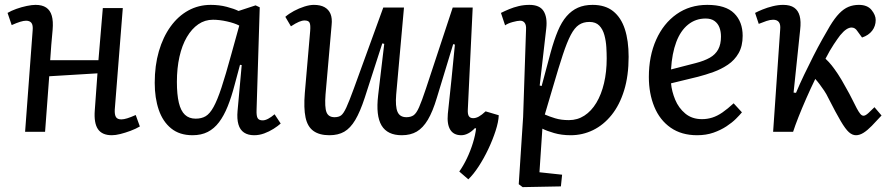

<svg xmlns="http://www.w3.org/2000/svg" viewBox="-20 -541 3650 788"><path d="M380 -240 182 -228 165 0H83L114 -416Q116 -438 109 -447Q102 -456 87 -456Q77 -456 62.5 -451.5Q48 -447 28 -438L11 -488Q26 -497 47 -504.5Q68 -512 89.5 -516.5Q111 -521 126 -521Q153 -521 169.5 -510Q186 -499 192.5 -476.5Q199 -454 196 -419Q193 -388 190.5 -357Q188 -326 186 -294H384L402 -508H484L451 -91Q450 -70 456 -60.5Q462 -51 478 -51Q488 -51 502.5 -55.5Q517 -60 537 -69L554 -22Q537 -12 515.5 -4Q494 4 474 9Q454 14 439 14Q399 14 382 -11Q365 -36 369 -88Z M1033 -90Q1032 -65 1037.5 -56Q1043 -47 1058 -47Q1068 -47 1080.5 -53.5Q1093 -60 1107 -72L1132 -34Q1121 -24 1103 -12.5Q1085 -1 1064.5 6.5Q1044 14 1023 14Q998 14 981.5 3Q965 -8 958.5 -30.5Q952 -53 955 -86L972 -274L965 -275L943 -193Q930 -143 914.5 -104.5Q899 -66 879 -39.5Q859 -13 832.5 0.5Q806 14 770 14Q717 14 682.5 -14Q648 -42 631.5 -90.5Q615 -139 615 -201Q615 -272 632 -330.5Q649 -389 680 -432Q711 -475 753 -498Q795 -521 845 -521Q880 -521 910.5 -513Q941 -505 959 -496L1029 -519L1046 -511ZM783 -54Q807 -54 824 -64Q841 -74 856.5 -102Q872 -130 889 -181.5Q906 -233 929 -317L962 -436Q943 -446 912 -453Q881 -460 854 -460Q821 -460 794 -441.5Q767 -423 747 -389Q727 -355 716.5 -308Q706 -261 706 -205Q706 -153 714 -119.5Q722 -86 739 -70Q756 -54 783 -54Z M1151 -472Q1166 -485 1186.5 -496Q1207 -507 1229 -514Q1251 -521 1268 -521Q1295 -521 1312 -511.5Q1329 -502 1336.5 -484Q1344 -466 1341 -438L1316 -153Q1312 -101 1320 -80.5Q1328 -60 1353 -60Q1370 -60 1380 -67.5Q1390 -75 1401.5 -100Q1413 -125 1432 -177L1553 -510H1638L1606 -153Q1602 -104 1611.5 -82Q1621 -60 1648 -60Q1666 -60 1677.5 -68Q1689 -76 1700 -101Q1711 -126 1728 -177L1838 -510H1920L1900 -91Q1899 -72 1904.5 -64Q1910 -56 1922 -56Q1933 -56 1945 -62.5Q1957 -69 1973 -84L2027 -68Q2026 -41 2014 -4Q2002 33 1984 71Q1966 109 1944.5 142Q1923 175 1902 195L1865 163Q1882 139 1896.5 108.5Q1911 78 1921 45.5Q1931 13 1934 -14L1929 -15Q1916 -1 1901.5 6.5Q1887 14 1873 14Q1842 14 1828 -8.5Q1814 -31 1818 -74Q1826 -145 1833 -216Q1840 -287 1847 -358L1840 -360L1773 -140Q1756 -83 1736 -49.5Q1716 -16 1690.5 -1Q1665 14 1629 14Q1570 14 1546 -26Q1522 -66 1532 -150Q1538 -203 1544.5 -256Q1551 -309 1557 -361L1549 -363L1477 -140Q1458 -82 1438 -48.5Q1418 -15 1393 -0.5Q1368 14 1332 14Q1291 14 1266.5 -3.5Q1242 -21 1234 -59Q1226 -97 1231 -159L1253 -414Q1255 -439 1250.5 -448Q1246 -457 1230 -457Q1220 -457 1207 -451.5Q1194 -446 1174 -433Z M2139 -421Q2140 -438 2133.5 -447Q2127 -456 2115 -456Q2104 -456 2084 -450.5Q2064 -445 2053 -437L2036 -488Q2052 -496 2070 -503.5Q2088 -511 2109 -516Q2130 -521 2153 -521Q2195 -521 2211 -495.5Q2227 -470 2222 -425L2195 -190L2203 -188L2240 -326Q2254 -377 2269.5 -414Q2285 -451 2305.5 -474.5Q2326 -498 2352 -509.5Q2378 -521 2412 -521Q2464 -521 2496.5 -495Q2529 -469 2544.5 -421.5Q2560 -374 2560 -308Q2560 -230 2541.5 -170Q2523 -110 2490 -69Q2457 -28 2414 -7Q2371 14 2322 14Q2285 14 2254 5Q2223 -4 2206 -13L2194 166L2287 176L2282 224L2125 227L2109 215L2127 -61ZM2399 -451Q2374 -451 2356 -439Q2338 -427 2322.5 -397.5Q2307 -368 2290 -316.5Q2273 -265 2250 -186L2216 -71Q2234 -63 2258.5 -55.5Q2283 -48 2315 -48Q2350 -48 2378.5 -66.5Q2407 -85 2427.5 -119Q2448 -153 2459 -199.5Q2470 -246 2470 -301Q2470 -322 2468.5 -347.5Q2467 -373 2460.5 -397Q2454 -421 2439.5 -436Q2425 -451 2399 -451Z M2883 -521Q2958 -521 2993 -486.5Q3028 -452 3028 -394Q3028 -352 3011.5 -323Q2995 -294 2967.5 -275.5Q2940 -257 2908 -245.5Q2876 -234 2845 -226L2734 -199Q2737 -166 2751 -132Q2765 -98 2792.5 -75Q2820 -52 2861 -52Q2883 -52 2903.5 -58.5Q2924 -65 2945 -79.5Q2966 -94 2991 -117L3025 -80Q3016 -69 3000.5 -53.5Q2985 -38 2961.5 -22.5Q2938 -7 2908 3.5Q2878 14 2841 14Q2777 14 2732.5 -17Q2688 -48 2665.5 -102.5Q2643 -157 2643 -225Q2643 -311 2673 -378Q2703 -445 2757 -483Q2811 -521 2883 -521ZM2939 -391Q2939 -411 2933 -427.5Q2927 -444 2913 -454.5Q2899 -465 2876 -465Q2835 -465 2804 -440Q2773 -415 2755.5 -368.5Q2738 -322 2734 -256L2835 -282Q2870 -291 2893 -304Q2916 -317 2927.5 -338Q2939 -359 2939 -391Z M3237 -161 3247 -160Q3262 -196 3280.5 -234.5Q3299 -273 3318 -310.5Q3337 -348 3355 -380Q3373 -412 3386 -434Q3406 -467 3424.5 -486Q3443 -505 3462.5 -513Q3482 -521 3505 -521Q3540 -521 3557 -500Q3574 -479 3574 -459Q3574 -434 3559.5 -415Q3545 -396 3518 -387L3499 -413Q3494 -421 3488 -424.5Q3482 -428 3475 -428Q3465 -428 3453.5 -420.5Q3442 -413 3428 -396Q3418 -383 3402 -359Q3386 -335 3368 -300Q3382 -287 3393.5 -272.5Q3405 -258 3419 -237Q3433 -216 3452 -181Q3467 -155 3477.5 -133.5Q3488 -112 3496 -97Q3504 -82 3510.5 -74Q3517 -66 3524 -66Q3532 -66 3544 -77Q3556 -88 3569 -101L3598 -67Q3576 -43 3558 -24.5Q3540 -6 3524 4Q3508 14 3493 14Q3478 14 3464 1.5Q3450 -11 3430.5 -44Q3411 -77 3380 -138Q3372 -155 3362.5 -169Q3353 -183 3344 -195Q3335 -207 3326 -217Q3307 -178 3289 -137Q3271 -96 3257 -60.5Q3243 -25 3235 0H3153L3182 -420Q3184 -441 3176.5 -450.5Q3169 -460 3153 -460Q3141 -460 3126 -455Q3111 -450 3094 -443L3079 -488Q3090 -494 3109.5 -502Q3129 -510 3151.5 -515.5Q3174 -521 3194 -521Q3223 -521 3239.5 -509.5Q3256 -498 3262 -475.5Q3268 -453 3264 -419Z"/></svg>

Font: Literata
Style: Italic
Weight: 400
Italic angle: -2°
Designer: Latin by Veronika Burian and Jose Scaglione. Greek by Irene Vlachou. Cyrillic by Vera Evstafieva
Foundry: TypeTogether
Version: Version 3.103;gftools[0.9.29]